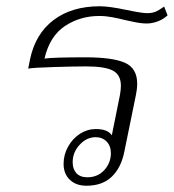

<svg xmlns="http://www.w3.org/2000/svg" viewBox="-20 -583 555 613"><path d="M183 -60Q183 -89 197.5 -115Q212 -141 235.5 -156Q259 -171 286 -171Q324 -171 337 -151L363 -280Q366 -297 366 -309Q366 -344 340.5 -357.5Q315 -371 255 -371Q217 -371 152 -369Q87 -367 70 -364L76 -394Q93 -475 151 -519Q209 -563 299 -563Q329 -563 385 -551Q433 -541 450 -541Q464 -541 475 -545Q486 -549 504 -562L515 -534Q501 -521 483 -514.5Q465 -508 449 -508Q430 -508 407.5 -513Q385 -518 379 -519Q360 -524 338.5 -528Q317 -532 297 -532Q236 -532 187.5 -500Q139 -468 122 -396Q149 -400 253 -400Q340 -400 379 -382.5Q418 -365 418 -316Q418 -299 414 -280L377 -99Q367 -48 337 -19Q307 10 256 10Q223 10 203 -9Q183 -28 183 -60ZM334 -94Q334 -117 320.5 -131Q307 -145 285 -145Q257 -145 234.5 -121Q212 -97 212 -65Q212 -43 224 -30Q236 -17 259 -17Q292 -17 313 -40Q334 -63 334 -94Z"/></svg>

Font: Taviraj ExtraLight
Style: Italic
Weight: 275
Italic angle: -12°
Designer: Katatrad Team
Foundry: CadsonDemak
Version: Version 1.001